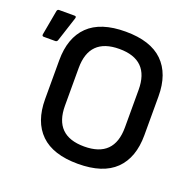

<svg xmlns="http://www.w3.org/2000/svg" viewBox="-121 -791 937 927"><g transform="rotate(20 347.5 -327.5)"><path d="M372 12Q244 12 180.5 -50Q117 -112 117 -228V-427Q117 -543 180.5 -605Q244 -667 372 -667Q500 -667 563.5 -605Q627 -543 627 -427V-228Q627 -112 563.5 -50Q500 12 372 12ZM372 -77Q526 -77 526 -231V-424Q526 -578 372 -578Q218 -578 218 -424V-231Q218 -77 372 -77ZM8 -508Q-2 -508 0 -519L23 -646Q25 -655 34 -655H113Q124 -655 120 -643L79 -517Q76 -508 67 -508Z"/></g></svg>

Font: Sofia Sans SemiBold
Style: Regular
Weight: 600
Designer: Botio Nikoltchev, Ani Petrova
Foundry: lettersoup
Version: Version 4.101; ttfautohint (v1.8.4.7-5d5b)